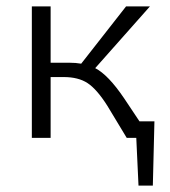

<svg xmlns="http://www.w3.org/2000/svg" viewBox="-20 -433 533 603"><path d="M418 -52H465L460 150H415L408 0H378L317 -101Q284 -153 255 -172Q226 -191 180 -191H139V0H80V-413H139V-236H198Q218 -236 235 -233L376 -413H451L279 -219Q320 -198 370 -124Z"/></svg>

Font: EauTestInfant Semilight
Style: Italic
Weight: 300
Italic angle: -12°
Designer: Christian Thalmann (Catharsis Fonts)
Version: Version 0.001;PS 000.001;hotconv 1.0.88;makeotf.lib2.5.64775